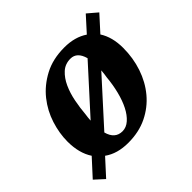

<svg xmlns="http://www.w3.org/2000/svg" viewBox="-174 -694 892 892"><g transform="rotate(-45 272.5 -247.5)"><path d="M311 -455Q276 -455 252 -433Q228 -411 212.5 -377Q197 -343 189 -302Q181 -261 178 -223Q176 -213 175.5 -204Q175 -195 174 -185L369 -400Q354 -455 311 -455ZM244 -45Q269 -45 290.5 -64Q312 -83 328 -114.5Q344 -146 354.5 -187.5Q365 -229 369 -274Q371 -284 372 -294Q373 -304 374 -315L180 -101Q195 -45 244 -45ZM29 -192Q29 -246 47 -302.5Q65 -359 102 -405.5Q139 -452 195.5 -482Q252 -512 328 -512Q397 -512 444 -480L510 -553L558 -512L489 -436Q520 -388 520 -317Q520 -251 500 -191.5Q480 -132 442 -86.5Q404 -41 349.5 -14.5Q295 12 225 12Q153 12 106 -22L33 58L-13 16L62 -66Q29 -116 29 -192Z"/></g></svg>

Font: PTSerif
Style: Bold Italic
Weight: 700
Italic angle: -12°
Designer: A.Korolkova, O.Umpeleva, V.Yefimov
Foundry: ParaType Ltd
Version: Version 1.000W OFL; ttfautohint (v1.2) -l 8 -r 50 -G 200 -x 